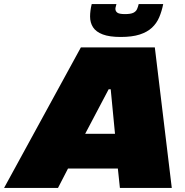

<svg xmlns="http://www.w3.org/2000/svg" viewBox="-82 -920 907 940"><path d="M-62 0 314 -688H676L759 0H505L495 -95H251L202 0ZM335 -265H481L460 -483H450ZM509 -739Q454 -739 421 -751.5Q388 -764 373.5 -786.5Q359 -809 359 -839Q359 -853 361 -868.5Q363 -884 367 -900H488Q487 -894 485 -888Q483 -882 483 -877Q483 -865 492.5 -858Q502 -851 530 -851Q558 -851 571 -857.5Q584 -864 589 -875.5Q594 -887 597 -900H717Q710 -865 697.5 -835.5Q685 -806 662 -784.5Q639 -763 602 -751Q565 -739 509 -739Z"/></svg>

Font: Saira Expanded Black
Style: Italic
Weight: 900
Width: 7
Italic angle: -12°
Designer: Hector Gatti with collaboration of the Omnibus-Type team
Foundry: Omnibus-Type
Version: Version 1.101